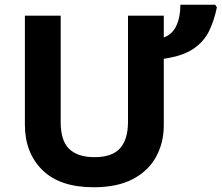

<svg xmlns="http://www.w3.org/2000/svg" viewBox="-20 -780 935 810"><path d="M671 -714V-622Q707 -635 724 -671.5Q741 -708 741 -760H888L895 -749Q884 -695 862.5 -650Q841 -605 796.5 -574.5Q752 -544 671 -532V-252Q671 -178 638.5 -118.5Q606 -59 540.5 -24.5Q475 10 375 10Q233 10 159 -62.5Q85 -135 85 -254V-714H236V-265Q236 -186 272 -151.5Q308 -117 379 -117Q453 -117 486.5 -154.5Q520 -192 520 -266V-714Z"/></svg>

Font: Noto IKEA Simplified Chinese
Style: Bold
Weight: 700
Designer: Monotype Design Team
Foundry: Monotype Imaging Inc.
Version: Version 1.100